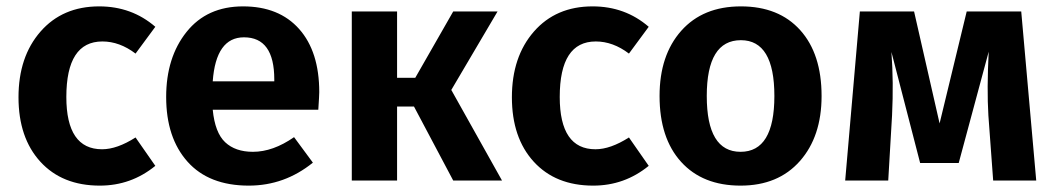

<svg xmlns="http://www.w3.org/2000/svg" viewBox="-20 -566 3305 602"><path d="M291 -546Q393 -546 467 -482L405 -398Q355 -436 301 -436Q188 -436 188 -262Q188 -98 300 -98Q347 -98 405 -135L467 -46Q391 16 293 16Q175 16 106.5 -59Q38 -134 38 -261Q38 -388 107 -467Q176 -546 291 -546Z M981 -277Q981 -267 978 -222H647Q654 -150 686 -120Q718 -90 773 -90Q836 -90 902 -136L961 -56Q872 16 760 16Q635 16 568 -59Q501 -134 501 -262Q501 -386 565 -466Q629 -546 742 -546Q855 -546 918 -475Q981 -404 981 -277ZM840 -311V-317Q840 -449 745 -449Q657 -449 647 -311Z M1540 -530 1395 -284 1554 0H1401L1278 -232H1225V0H1083V-530H1225V-322H1282L1401 -530Z M1838 -546Q1940 -546 2014 -482L1952 -398Q1902 -436 1848 -436Q1735 -436 1735 -262Q1735 -98 1847 -98Q1894 -98 1952 -135L2014 -46Q1938 16 1840 16Q1722 16 1653.5 -59Q1585 -134 1585 -261Q1585 -388 1654 -467Q1723 -546 1838 -546Z M2556 -265Q2556 -138 2488 -61Q2420 16 2302 16Q2183 16 2115.5 -58.5Q2048 -133 2048 -265Q2048 -393 2116 -469.5Q2184 -546 2303 -546Q2422 -546 2489 -471.5Q2556 -397 2556 -265ZM2303 -440Q2196 -440 2196 -265Q2196 -90 2302 -90Q2408 -90 2408 -265Q2408 -440 2303 -440Z M3182 -530 3229 0H3094L3079 -204Q3074 -287 3080 -404L2986 -55H2865L2775 -403Q2782 -308 2777 -205L2765 0H2630L2676 -530H2846L2926 -179L3011 -530Z"/></svg>

Font: FiraGO SemiBold
Style: Regular
Weight: 600
Designer: bBox Type
Foundry: bBox Type GmbH
Version: Version 1.001;PS 001.001;hotconv 1.0.88;makeotf.lib2.5.64775